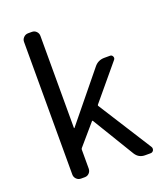

<svg xmlns="http://www.w3.org/2000/svg" viewBox="-145 -892 842 988"><g transform="rotate(-20 276.0 -398.0)"><path d="M127 0Q112.3 0 102.1 -10.3Q91.8 -20.5 91.8 -35.2V-761.7Q91.8 -775.4 102.1 -785.6Q112.3 -795.9 127 -795.9H147.5Q162.1 -795.9 171.9 -785.6Q181.6 -775.4 181.6 -761.7V-256.8Q181.6 -255.9 182.6 -255.9Q183.6 -255.9 184.6 -256.8L395.5 -515.6Q417 -543 452.1 -543H483.4Q493.2 -543 497.6 -533.7Q502 -524.4 496.1 -516.6L338.9 -328.1Q335.9 -325.2 337.9 -321.3L523.4 -29.3Q526.4 -24.4 526.4 -19.5Q526.4 -14.6 524.4 -9.8Q518.6 0 507.8 0H477.5Q443.4 0 424.8 -29.3L286.1 -257.8Q284.2 -261.7 281.2 -258.8L184.6 -146.5Q181.6 -142.6 181.6 -138.7V-35.2Q181.6 -20.5 171.9 -10.3Q162.1 0 147.5 0Z"/></g></svg>

Font: Gen Jyuu GothicL Regular
Style: Regular
Weight: 400
Designer: [Source Han Sans]
Ryoko NISHIZUKA  (kana & ideographs); Paul D. Hunt (Latin, Greek & Cyrillic); Wenlong ZHANG  (bopomofo
Version: Version 1.002.20150607